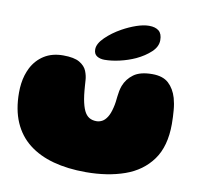

<svg xmlns="http://www.w3.org/2000/svg" viewBox="-79 -757 928 880"><g transform="rotate(10 385.0 -316.5)"><path d="M375 39Q291 39 223.8 20.8Q156.5 2.5 109 -34.8Q61.5 -72 36.2 -130Q11 -188 11 -267.5Q11 -289.5 13.8 -310Q16.5 -330.5 22.2 -349Q28 -367.5 36 -383.5Q56.5 -423.5 93.2 -446.8Q130 -470 181.5 -470Q232.5 -470 257.8 -455Q283 -440 291.8 -418Q300.5 -396 301.5 -375.5Q302.5 -362.5 303.2 -350.8Q304 -339 305 -328.2Q306 -317.5 307.2 -307.8Q308.5 -298 310 -289Q316 -256 325.2 -236.5Q334.5 -217 348.8 -208.2Q363 -199.5 383 -199.5Q396 -199.5 408.8 -206Q421.5 -212.5 432.2 -229Q443 -245.5 450 -275Q453.5 -289 455.2 -302.2Q457 -315.5 458.2 -328.2Q459.5 -341 462 -353.5Q464.5 -366 469 -378.5Q482 -412.5 512.2 -434.5Q542.5 -456.5 598.5 -456.5Q648 -456.5 674.8 -431.8Q701.5 -407 713.5 -366Q717 -353.5 719.5 -339.5Q722 -325.5 723.2 -310.2Q724.5 -295 725.2 -279Q726 -263 726 -246.5Q726 -142.5 680.5 -79.8Q635 -17 555.8 11Q476.5 39 375 39ZM370.5 -483Q349.5 -483 335 -492.2Q320.5 -501.5 320.5 -523Q320.5 -549.5 351 -579.2Q381.5 -609 423 -632Q454.5 -649.5 487.2 -660.8Q520 -672 545.5 -672Q575 -672 591 -658.8Q607 -645.5 607 -615.5Q607 -585.5 579.8 -560Q552.5 -534.5 513 -516Q479 -500.5 441 -491.8Q403 -483 370.5 -483Z"/></g></svg>

Font: Gluten Black
Style: Regular
Weight: 900
Designer: Tyler Finck
Foundry: Etcetera Type Company
Version: Version 1.300